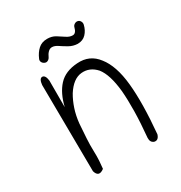

<svg xmlns="http://www.w3.org/2000/svg" viewBox="-154 -747 807 858"><g transform="rotate(-30 250.0 -317.5)"><path d="M88 -468Q91 -499 106 -500Q122 -500 126 -470V-332Q141 -396 175 -433Q209 -470 272 -474Q338 -479 377 -427Q397 -402 410 -364Q423 -326 428 -275Q433 -225 432 -161Q431 -97 424 -20Q416 6 396 2Q377 -4 378 -28Q385 -102 386 -161.5Q387 -221 383 -267Q374 -356 343 -395Q311 -431 267 -427Q223 -423 188 -368Q172 -341 161 -308Q150 -275 146 -236Q143 -197 141 -162.5Q139 -128 140 -99Q141 -70 139.5 -47Q138 -24 136 -8Q103 17 92 -21ZM175 -561Q171 -553 163 -549Q155 -545 147 -549Q138 -553 134.5 -561Q131 -569 135 -577Q146 -603 164 -619.5Q182 -636 210 -636Q234 -636 252 -625Q270 -614 286 -603Q302 -592 318 -592Q335 -592 342 -620Q344 -628 352 -633Q360 -638 369 -636Q377 -634 381.5 -626Q386 -618 384 -609Q378 -583 361.5 -565.5Q345 -548 318 -548Q295 -549 275.5 -560Q256 -571 240 -582Q224 -593 210 -593Q199 -593 190 -584Q181 -575 175 -561Z"/></g></svg>

Font: Yomogi
Style: Regular
Weight: 400
Designer: satsuyako
Foundry: satsuyako
Version: Version 3.100